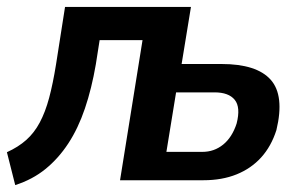

<svg xmlns="http://www.w3.org/2000/svg" viewBox="-22 -521 883 555"><path d="M22 14 -2 -81Q31 -96 54 -116.5Q77 -137 93 -167Q109 -197 120 -238Q131 -279 140 -335L166 -501H530L503 -336H618Q720 -336 760.5 -290.5Q801 -245 777 -145Q762 -98 733 -66Q704 -34 662 -17Q620 0 566 0H325L390 -405H266L255 -335Q243 -265 223.5 -207.5Q204 -150 175.5 -106.5Q147 -63 109.5 -32.5Q72 -2 22 14ZM459 -82H563Q597 -82 623 -103Q649 -124 662 -164Q674 -211 656.5 -232.5Q639 -254 598 -254H487Z"/></svg>

Font: Nunito Sans 7pt Condensed
Style: Bold Italic
Weight: 700
Width: 3
Italic angle: -9°
Designer: Vernon Adams
Foundry: Vernon Adams
Version: Version 3.101;gftools[0.9.27]